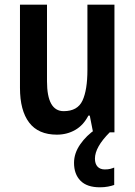

<svg xmlns="http://www.w3.org/2000/svg" viewBox="-20 -656 574 817"><path d="M467 -636V-93H376L362 -164H356Q335 -123 300 -103Q265 -83 222 -83Q143 -83 104 -134.5Q65 -186 65 -282V-636H180V-310Q180 -183 251 -183Q310 -183 331 -228Q352 -273 352 -359V-636ZM384 19Q384 41 395 53Q406 65 426 65Q440 65 449.5 62.5Q459 60 466 57V131Q455 135 439.5 138Q424 141 405 141Q350 141 322.5 113Q295 85 295 37Q295 -4 321.5 -42Q348 -80 387 -106L447 -93Q384 -30 384 19Z"/></svg>

Font: Noto Sans Kannada UI Condensed SemiBold
Style: Regular
Weight: 600
Width: 3
Designer: Jelle Bosma - Monotype Design Team
Foundry: Monotype Imaging Inc.
Version: Version 2.005; ttfautohint (v1.8.4.7-5d5b)